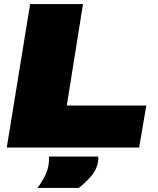

<svg xmlns="http://www.w3.org/2000/svg" viewBox="-20 -720 771 937"><path d="M13 0 127 -700H385L306 -205H694L659 0ZM219 44H458Q460 51 460 58Q456 102 427 137Q398 172 364 197H163Q185 168 201 135Q217 102 219 65Q219 60 219 54.5Q219 49 219 44Z"/></svg>

Font: Georama Extended Black
Style: Italic
Weight: 900
Width: 7
Italic angle: -9°
Designer: Jean-Baptiste Levee
Foundry: Production Type
Version: Version 1.000